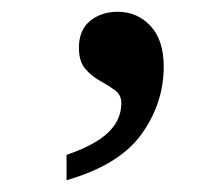

<svg xmlns="http://www.w3.org/2000/svg" viewBox="-20 -152 366 326"><path d="M93 154V111Q125 100 145.5 87Q166 74 176 58Q186 42 186 23Q186 9 175 1Q164 -7 149.5 -15Q135 -23 124.5 -35.5Q114 -48 114 -71Q114 -101 133 -116.5Q152 -132 180 -132Q213 -132 235.5 -108Q258 -84 258 -39Q258 23 220.5 75.5Q183 128 93 154Z"/></svg>

Font: Noto Serif Gujarati Medium
Style: Regular
Weight: 500
Version: Version 2.102